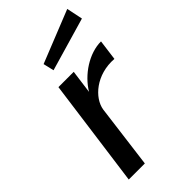

<svg xmlns="http://www.w3.org/2000/svg" viewBox="-230 -799 861 861"><g transform="rotate(-45 201.0 -368.0)"><path d="M386 -736 136 -636 148 -585 402 -659ZM40 0H142L181 -303C191 -367 269 -436 377 -428L390 -526C314 -526 233 -472 192 -404L207 -516H110Z"/></g></svg>

Font: United Sans Medium
Style: Italic
Weight: 500
Italic angle: -8°
Designer: Pablo Impallari, Rodrigo Fuenzalida (Modified by Dan O. Williams)
Version: Version 1.000;PS 001.000;hotconv 1.0.88;makeotf.lib2.5.64775